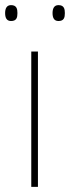

<svg xmlns="http://www.w3.org/2000/svg" viewBox="-32 -729 273 749"><path d="M-12 -678C-12 -661 -7 -647 11 -647C33 -647 36 -661 36 -678C36 -694 33 -709 11 -709C-7 -709 -12 -694 -12 -678ZM173 -678C173 -661 178 -647 196 -647C218 -647 221 -661 221 -678C221 -694 218 -709 196 -709C178 -709 173 -694 173 -678ZM116 0V-528H90V0Z"/></svg>

Font: Noto Sans Arabic Thin
Style: Regular
Weight: 100
Designer: Monotype Design Team, Nadine Chahine, Nizar Qandah and Khaled Hosny
Foundry: Monotype Imaging Inc.
Version: Version 2.012